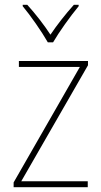

<svg xmlns="http://www.w3.org/2000/svg" viewBox="-20 -783 423 803"><path d="M180 -606H202C227 -649 274 -715 309 -757V-763H289C253 -723 218 -678 191 -638C165 -678 127 -727 94 -763H75V-757C107 -719 155 -650 180 -606ZM347 0V-25H69L348 -510V-528H59V-503H314L37 -20V0Z"/></svg>

Font: Noto Sans Georgian SemiCondensed Thin
Style: Regular
Weight: 100
Width: 4
Designer: Monotype Design Team, Akaki Razmadze
Foundry: Google LLC
Version: Version 2.005